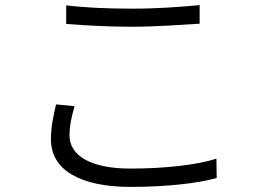

<svg xmlns="http://www.w3.org/2000/svg" viewBox="-20 -717 1040 754"><path d="M240 -623C318 -617 402 -612 501 -612C591 -612 697 -620 764 -624V-697C693 -690 595 -683 501 -683C402 -683 311 -687 240 -696V-623ZM200 -307C191 -266 180 -221 180 -170C180 -48 297 17 494 17C636 17 762 2 831 -18L830 -94C757 -70 630 -55 492 -55C331 -55 253 -109 253 -185C253 -223 261 -260 273 -300L200 -307Z"/></svg>

Font: Noto Sans CJK JP DemiLight
Style: Regular
Weight: 350
Designer: Ryoko NISHIZUKA (kana & ideographs); Paul D. Hunt (Latin, Greek & Cyrillic); Wenlong ZHANG (bopomofo); Sandoll Communica
Foundry: Adobe Systems Incorporated
Version: Version 1.004;PS 1.004;hotconv 1.0.82;makeotf.lib2.5.63406